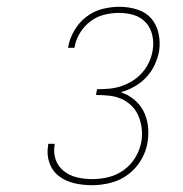

<svg xmlns="http://www.w3.org/2000/svg" viewBox="-20 -863 540 566"><path d="M251 -317Q224 -317 198.5 -323Q173 -329 153.5 -344Q134 -359 125.5 -383.5Q117 -408 122 -435V-439H141V-435Q137 -412 144.5 -391.5Q152 -371 169 -358Q186 -345 207.5 -340Q229 -335 252 -335Q276 -335 300.5 -341Q325 -347 346 -362.5Q367 -378 380 -400.5Q393 -423 397 -447Q400 -467 397.5 -486Q395 -505 388 -521.5Q381 -538 368 -551Q355 -564 338 -571.5Q321 -579 301.5 -581Q282 -583 263 -583L266 -600Q283 -600 301 -601.5Q319 -603 336 -608.5Q353 -614 369.5 -624Q386 -634 398.5 -648Q411 -662 419 -679Q427 -696 430 -714Q434 -737 429 -759Q424 -781 410 -796.5Q396 -812 375 -818.5Q354 -825 331 -825Q309 -825 287 -819.5Q265 -814 246.5 -800Q228 -786 215.5 -765.5Q203 -745 200 -724L199 -722H180L181 -724Q185 -749 199 -773Q213 -797 234.5 -813.5Q256 -830 281.5 -836.5Q307 -843 332 -843Q359 -843 384.5 -835Q410 -827 426 -808.5Q442 -790 447.5 -764Q453 -738 449 -712Q445 -691 435.5 -671Q426 -651 411 -635Q396 -619 376.5 -608Q357 -597 336 -591Q358 -584 375.5 -569.5Q393 -555 403 -535.5Q413 -516 416 -492.5Q419 -469 415 -444Q411 -417 396 -391.5Q381 -366 357.5 -348.5Q334 -331 306 -324Q278 -317 251 -317Z"/></svg>

Font: Iosevka Thin Oblique
Style: Regular
Weight: 100
Italic angle: -9°
Monospace: yes
Designer: Belleve Invis
Foundry: Belleve Invis
Version: Version 32.5.0; ttfautohint (v1.8.4)